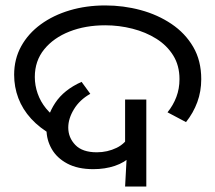

<svg xmlns="http://www.w3.org/2000/svg" viewBox="-20 -686 792 706"><path d="M323 -64Q266 -64 227.5 -84.5Q189 -105 170 -138.5Q151 -172 151 -210Q151 -259 183 -307.5Q215 -356 280 -385L312 -341Q273 -319 252 -284.5Q231 -250 231 -217Q231 -180 257 -153Q283 -126 336 -126Q375 -126 409 -142.5Q443 -159 460 -195L504 -177Q491 -139 464.5 -113.5Q438 -88 402 -76Q366 -64 323 -64ZM447 -130 440 -143V-320H518V0H440ZM174 -188Q126 -215 94.5 -249.5Q63 -284 47.5 -325Q32 -366 32 -411Q32 -469 58 -516Q84 -563 130 -596.5Q176 -630 236.5 -648Q297 -666 367 -666Q434 -666 497 -649Q560 -632 610.5 -598Q661 -564 690.5 -513.5Q720 -463 720 -395Q720 -350 705.5 -310.5Q691 -271 664 -237L596 -273Q617 -299 628.5 -329.5Q640 -360 640 -395Q640 -445 617 -482Q594 -519 555 -543.5Q516 -568 467 -580.5Q418 -593 367 -593Q294 -593 235.5 -570Q177 -547 142.5 -504.5Q108 -462 108 -403Q108 -372 118.5 -342Q129 -312 149.5 -287Q170 -262 200 -244L174 -188Z"/></svg>

Font: uoriya25
Style: Book
Weight: 400
Designer: Jelle Bosma - Monotype Design Team
Foundry: Monotype Imaging Inc.
Version: Version 2.003